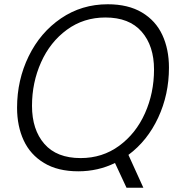

<svg xmlns="http://www.w3.org/2000/svg" viewBox="-20 -793 834 900"><path d="M582 -67 652 87H573L519 -29Q439 10 347 10Q251 10 186.5 -29Q122 -68 91 -135Q60 -202 60 -288Q60 -418 114.5 -529.5Q169 -641 266 -707Q363 -773 485 -773Q581 -773 645.5 -734.5Q710 -696 741 -629Q772 -562 772 -476Q772 -350 721.5 -241.5Q671 -133 582 -67ZM358 -52Q460 -52 538.5 -109.5Q617 -167 659.5 -262Q702 -357 702 -467Q702 -578 644 -644.5Q586 -711 474 -711Q372 -711 293.5 -653.5Q215 -596 172.5 -501Q130 -406 130 -297Q130 -185 188 -118.5Q246 -52 358 -52Z"/></svg>

Font: Open Sauce One Light Italic
Style: Regular
Weight: 300
Italic angle: -10°
Designer: Alfredo Marco Pradil
Foundry: Creative Sauce Fz LLC
Version: Version 1.477